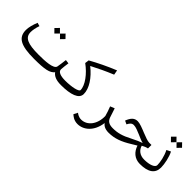

<svg xmlns="http://www.w3.org/2000/svg" viewBox="62 -1711 2904 2904"><g transform="rotate(45 1514.5 -259.0)"><path d="M453 7C685 7 773 -13 823 -76C857 -27 921 0 1020 0L1040 -12V-81L1020 -93C920 -93 854 -117 854 -169C854 -194 865 -276 870 -313L808 -321C800 -263 793 -193 785 -160C768 -94 597 -86 457 -86C228 -86 131 -126 131 -243C131 -286 141 -340 162 -401L107 -417C77 -344 58 -272 58 -216C58 -54 170 7 453 7ZM342 -541 401 -481 460 -541 401 -601ZM462 -541 521 -481 579 -541 521 -601Z M1021 0C1230 0 1363 -46 1363 -149C1363 -269 1272 -406 1131 -518C1247 -578 1347 -626 1480 -681L1466 -758C1319 -698 1180 -631 1055 -561L1046 -496C1179 -400 1286 -258 1286 -157C1286 -121 1159 -93 1021 -93L1002 -81V-12Z M1615 240C1742 240 1870 138 1896 -62C1916 -34 1955 0 2039 0L2058 -12V-81L2039 -93C1961 -93 1916 -117 1894 -181C1874 -244 1862 -279 1846 -327L1776 -299C1796 -249 1820 -179 1828 -144C1832 30 1735 153 1606 153C1556 153 1516 126 1501 113L1467 177C1486 195 1534 240 1615 240Z M2039 0C2171 0 2277 -43 2405 -122C2436 -142 2464 -158 2488 -172C2520 -72 2595 0 2710 0L2729 -12V-81L2710 -93C2612 -93 2556 -145 2535 -216C2568 -235 2600 -248 2631 -254V-328H2584C2546 -328 2484 -353 2420 -378C2351 -406 2278 -436 2230 -436C2159 -436 2120 -389 2088 -307L2143 -281C2167 -328 2190 -353 2230 -353C2274 -353 2330 -328 2388 -304C2429 -286 2474 -265 2516 -255C2474 -241 2420 -218 2342 -178C2226 -117 2142 -93 2039 -93L2020 -81V-12Z M2708 0C2886 0 2976 -63 2976 -189C2976 -266 2950 -390 2910 -467L2844 -434C2890 -347 2910 -236 2910 -176C2910 -127 2828 -93 2708 -93L2691 -81V-12ZM2751 -625 2810 -565 2869 -625 2810 -685ZM2871 -625 2930 -565 2988 -625 2930 -685Z"/></g></svg>

Font: Wafeq
Style: Regular
Weight: 400
Designer: Rasmus Andersson & Azza Alameddine
Foundry: Google & TypeTogether
Version: Version 3.000;FEAKit 1.0